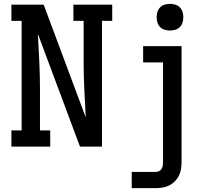

<svg xmlns="http://www.w3.org/2000/svg" viewBox="-20 -759 1090 994"><path d="M39 0V-84H92V-651H39V-735H206L424 -151Q420 -223 416.5 -295.5Q413 -368 413 -441V-651H360V-735H561V-651H508V0H394L176 -584Q180 -512 183.5 -439.5Q187 -367 187 -294V-84H240V0ZM662 215V131H786Q795 131 803.5 127Q812 123 816.5 115.5Q821 108 822.5 99Q824 90 824 81V-436H721V-520H920V81Q920 99 917 117Q914 135 906 151Q898 167 885 180Q872 193 856 201Q840 209 822 212Q804 215 786 215ZM860 -601Q846 -601 832.5 -605Q819 -609 809 -619Q799 -629 795 -642.5Q791 -656 791 -670Q791 -684 795 -697.5Q799 -711 809 -721Q819 -731 832.5 -735Q846 -739 860 -739Q874 -739 887.5 -735Q901 -731 911 -721Q921 -711 925 -697.5Q929 -684 929 -670Q929 -656 925 -642.5Q921 -629 911 -619Q901 -609 887.5 -605Q874 -601 860 -601Z"/></svg>

Font: Iosevka Etoile Medium
Style: Regular
Weight: 500
Designer: Belleve Invis
Foundry: Belleve Invis
Version: Version 22.1.2; ttfautohint (v1.8.4)